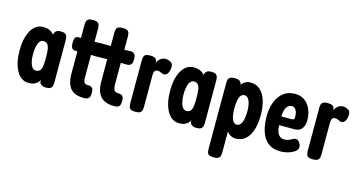

<svg xmlns="http://www.w3.org/2000/svg" viewBox="-87 -1031 3057 1625"><g transform="rotate(15 1442.0 -218.5)"><path d="M320 8Q296 8 280 -3.5Q264 -15 264 -34L266 -45Q260 -34 248.5 -21.5Q237 -9 218 -0.5Q199 8 169 8Q134 8 107.5 -10.5Q81 -29 62.5 -62.5Q44 -96 34.5 -141Q25 -186 25 -240Q25 -292 34.5 -336Q44 -380 62.5 -413Q81 -446 108 -464Q135 -482 169 -482Q194 -482 213.5 -475.5Q233 -469 246.5 -458.5Q260 -448 266 -435L264 -441Q268 -462 281 -473Q294 -484 321 -484Q349 -484 361 -475.5Q373 -467 376.5 -452.5Q380 -438 380 -421V-52Q380 -36 376.5 -22Q373 -8 360.5 0Q348 8 320 8ZM202 -109Q227 -109 239 -125Q251 -141 254 -170.5Q257 -200 257 -238Q257 -276 253.5 -305Q250 -334 238 -350.5Q226 -367 200 -367Q182 -367 169 -351Q156 -335 149.5 -305.5Q143 -276 143 -237Q143 -198 150 -169.5Q157 -141 170 -125Q183 -109 202 -109Z M654 10Q601 10 567 -8Q533 -26 516.5 -65Q500 -104 500 -165V-358L486 -357Q461 -357 451.5 -371Q442 -385 442 -417Q442 -448 450 -461.5Q458 -475 483 -475L500 -474V-589Q500 -607 503.5 -620Q507 -633 519 -640.5Q531 -648 559 -648Q587 -648 599.5 -640Q612 -632 615.5 -618.5Q619 -605 619 -589V-473Q635 -473 652 -474Q669 -475 687 -475Q704 -475 724 -474.5Q744 -474 761 -474V-589Q761 -607 764.5 -620Q768 -633 780.5 -640.5Q793 -648 820 -648Q848 -648 860.5 -640Q873 -632 876.5 -618.5Q880 -605 880 -589V-473L926 -475Q940 -476 952.5 -472.5Q965 -469 973 -456.5Q981 -444 981 -416Q981 -388 973 -375.5Q965 -363 952.5 -360Q940 -357 926 -357L880 -359V-174Q880 -145 884.5 -130.5Q889 -116 899 -110Q909 -104 925 -104Q939 -104 950 -101Q961 -98 968 -86.5Q975 -75 975 -49Q975 -21 967 -8.5Q959 4 946 7Q933 10 920 10Q867 10 832 -8Q797 -26 779 -64.5Q761 -103 761 -165V-358Q751 -358 738 -358Q725 -358 712.5 -357.5Q700 -357 689 -357Q670 -357 653 -357.5Q636 -358 619 -358V-173Q619 -145 622 -130.5Q625 -116 634 -110Q643 -104 659 -104Q673 -104 684 -101Q695 -98 702 -86.5Q709 -75 709 -49Q709 -21 701 -8.5Q693 4 680 7Q667 10 654 10Z M1105 10Q1077 10 1064.5 1.5Q1052 -7 1049 -21Q1046 -35 1046 -52V-423Q1046 -441 1049.5 -454.5Q1053 -468 1065.5 -475.5Q1078 -483 1106 -483Q1133 -483 1145.5 -476Q1158 -469 1161.5 -458.5Q1165 -448 1165 -438L1161 -425Q1165 -438 1172.5 -449.5Q1180 -461 1190 -470Q1200 -479 1212 -484Q1224 -489 1238 -489Q1245 -489 1253.5 -487.5Q1262 -486 1271 -482.5Q1280 -479 1287.5 -473.5Q1295 -468 1299.5 -459Q1304 -450 1304 -438Q1304 -406 1292 -382.5Q1280 -359 1258 -359Q1249 -359 1242.5 -361.5Q1236 -364 1230 -367.5Q1224 -371 1216.5 -373Q1209 -375 1198 -375Q1189 -375 1183 -371.5Q1177 -368 1173 -361.5Q1169 -355 1167.5 -346.5Q1166 -338 1166 -328V-50Q1166 -33 1162.5 -19.5Q1159 -6 1146.5 2Q1134 10 1105 10Z M1639 8Q1615 8 1599 -3.5Q1583 -15 1583 -34L1585 -45Q1579 -34 1567.5 -21.5Q1556 -9 1537 -0.5Q1518 8 1488 8Q1453 8 1426.5 -10.5Q1400 -29 1381.5 -62.5Q1363 -96 1353.5 -141Q1344 -186 1344 -240Q1344 -292 1353.5 -336Q1363 -380 1381.5 -413Q1400 -446 1427 -464Q1454 -482 1488 -482Q1513 -482 1532.5 -475.5Q1552 -469 1565.5 -458.5Q1579 -448 1585 -435L1583 -441Q1587 -462 1600 -473Q1613 -484 1640 -484Q1668 -484 1680 -475.5Q1692 -467 1695.5 -452.5Q1699 -438 1699 -421V-52Q1699 -36 1695.5 -22Q1692 -8 1679.5 0Q1667 8 1639 8ZM1521 -109Q1546 -109 1558 -125Q1570 -141 1573 -170.5Q1576 -200 1576 -238Q1576 -276 1572.5 -305Q1569 -334 1557 -350.5Q1545 -367 1519 -367Q1501 -367 1488 -351Q1475 -335 1468.5 -305.5Q1462 -276 1462 -237Q1462 -198 1469 -169.5Q1476 -141 1489 -125Q1502 -109 1521 -109Z M1985 9Q1951 9 1928 -9Q1905 -27 1891 -60Q1877 -93 1871 -138Q1865 -183 1865 -237Q1865 -292 1871.5 -337.5Q1878 -383 1892 -415Q1906 -447 1929 -464.5Q1952 -482 1985 -482Q2023 -482 2051.5 -464.5Q2080 -447 2099.5 -414.5Q2119 -382 2129 -337Q2139 -292 2139 -236Q2139 -181 2129 -136Q2119 -91 2099.5 -58.5Q2080 -26 2051.5 -8.5Q2023 9 1985 9ZM1845 211Q1818 211 1805 203Q1792 195 1789 181Q1786 167 1786 150V-423Q1786 -440 1789.5 -453.5Q1793 -467 1805.5 -475Q1818 -483 1847 -483Q1872 -483 1886 -475Q1900 -467 1906 -449V151Q1906 168 1902.5 181.5Q1899 195 1886.5 203Q1874 211 1845 211ZM1962 -107Q1982 -107 1995 -123.5Q2008 -140 2014.5 -169Q2021 -198 2021 -237Q2021 -276 2014.5 -304.5Q2008 -333 1995 -349Q1982 -365 1963 -365Q1943 -365 1931 -349Q1919 -333 1913.5 -304.5Q1908 -276 1908 -237Q1908 -198 1913.5 -169Q1919 -140 1931 -123.5Q1943 -107 1962 -107Z M2376 16Q2323 16 2286.5 -5Q2250 -26 2229 -62.5Q2208 -99 2198.5 -144.5Q2189 -190 2189 -239Q2189 -311 2210.5 -367Q2232 -423 2273 -455Q2314 -487 2375 -487Q2416 -487 2445.5 -470Q2475 -453 2494 -425.5Q2513 -398 2522 -365Q2531 -332 2531 -301Q2531 -248 2508.5 -222Q2486 -196 2447 -196H2312Q2311 -163 2320 -139Q2329 -115 2344.5 -102.5Q2360 -90 2380 -90Q2396 -90 2408.5 -93Q2421 -96 2430 -100Q2439 -104 2446.5 -109Q2454 -114 2461.5 -117Q2469 -120 2478 -120Q2491 -120 2500 -112Q2509 -104 2516 -90Q2522 -80 2523.5 -73Q2525 -66 2525 -57Q2525 -39 2503.5 -22Q2482 -5 2448 5.5Q2414 16 2376 16ZM2310 -272H2394Q2411 -272 2417.5 -276Q2424 -280 2424 -299Q2424 -322 2418.5 -340Q2413 -358 2402 -369Q2391 -380 2374 -380Q2354 -380 2339 -365.5Q2324 -351 2317 -326.5Q2310 -302 2310 -272Z M2660 10Q2632 10 2619.5 1.5Q2607 -7 2604 -21Q2601 -35 2601 -52V-423Q2601 -441 2604.5 -454.5Q2608 -468 2620.5 -475.5Q2633 -483 2661 -483Q2688 -483 2700.5 -476Q2713 -469 2716.5 -458.5Q2720 -448 2720 -438L2716 -425Q2720 -438 2727.5 -449.5Q2735 -461 2745 -470Q2755 -479 2767 -484Q2779 -489 2793 -489Q2800 -489 2808.5 -487.5Q2817 -486 2826 -482.5Q2835 -479 2842.5 -473.5Q2850 -468 2854.5 -459Q2859 -450 2859 -438Q2859 -406 2847 -382.5Q2835 -359 2813 -359Q2804 -359 2797.5 -361.5Q2791 -364 2785 -367.5Q2779 -371 2771.5 -373Q2764 -375 2753 -375Q2744 -375 2738 -371.5Q2732 -368 2728 -361.5Q2724 -355 2722.5 -346.5Q2721 -338 2721 -328V-50Q2721 -33 2717.5 -19.5Q2714 -6 2701.5 2Q2689 10 2660 10Z"/></g></svg>

Font: Fredoka Condensed Medium
Style: Regular
Weight: 500
Width: 3
Designer: Ben Nathan
Foundry: Milena B. Brandão, Ben Nathan
Version: Version 2.001